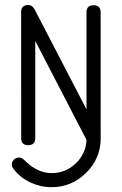

<svg xmlns="http://www.w3.org/2000/svg" viewBox="-20 -592 496 783"><path d="M390.6 -27.8Q390.6 54 331.3 112.7Q272 171.4 190.2 171.4Q146 171.4 104 152.1Q60.5 131.1 35.2 96.9Q28.1 87.9 28.1 79.3Q28.1 67.1 37 58.8Q45.9 50.5 57.6 50.5Q68.6 50.5 79.3 60.8Q131.6 114 190.2 114Q247.3 114 288.7 74.6Q330.1 35.2 332.8 -21.5L123.8 -425V-28.6Q123.8 0 95 0Q66.4 0 66.4 -28.6L66.2 -542.7Q66.2 -571.5 95.7 -571.5Q112.1 -571.5 122.1 -551.8L332.8 -145.8V-542.2Q332.8 -570.6 361.8 -570.6Q390.4 -570.6 390.4 -542.2Z"/></svg>

Font: EnergyBar
Style: Regular
Weight: 400
Italic angle: -10°
Version: 1.0 2000-03-28